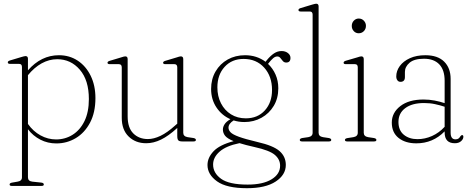

<svg xmlns="http://www.w3.org/2000/svg" viewBox="-20 -744 2484 1010"><path d="M127 -435V-374Q196.5 -453.5 290 -453.5Q345.5 -453.5 388.8 -425Q432 -396.5 457 -345.5Q482 -294.5 482 -228Q482 -152.5 453.8 -99Q425.5 -45.5 378.8 -17.5Q332 10.5 276.5 10.5Q231 10.5 192.5 -9.2Q154 -29 127 -64V188.5Q127 209 150 211.5L197 216.5Q210.5 218 210.5 226.5Q210.5 234 198.5 234H42Q30.5 234 30.5 226.5Q30.5 218.5 44 216.5L72.5 211.5Q95.5 208 95.5 189V-391.5Q95.5 -408 80.5 -408H33Q21 -408 21 -416Q21 -422.5 32.5 -426L92.5 -444Q100 -446 105.2 -447.5Q110.5 -449 114 -449Q127 -449 127 -435ZM281 -432.5Q238.5 -432.5 199.2 -410.8Q160 -389 127 -348.5V-92Q154.5 -53 193.2 -31.8Q232 -10.5 275 -10.5Q323 -10.5 362.2 -35.2Q401.5 -60 424.5 -107.2Q447.5 -154.5 447.5 -223Q447.5 -322 400 -377.2Q352.5 -432.5 281 -432.5Z M620.5 -124.5V-389.5Q620.5 -406.5 605 -406.5H557.5Q545.5 -406.5 545.5 -414Q545.5 -420.5 557 -424L617 -442Q624.5 -444.5 630 -446Q635.5 -447.5 639 -447.5Q651.5 -447.5 651.5 -433V-131.5Q651.5 -72 681.2 -42.2Q711 -12.5 758 -12.5Q789 -12.5 824.5 -29.5Q860 -46.5 901.5 -84L912.5 -93.5V-389.5Q912.5 -406.5 897.5 -406.5H850Q838 -406.5 838 -414Q838 -420.5 849.5 -424L909.5 -442Q917 -444.5 922.2 -446Q927.5 -447.5 931 -447.5Q944 -447.5 944 -433V-45.5Q944 -26.5 967 -22.5L997.5 -18Q1010.5 -15.5 1010.5 -8Q1010.5 0 998.5 0H938.5Q923.5 0 918 -5.8Q912.5 -11.5 912.5 -29V-71L911.5 -70Q866 -28.5 826.8 -9.5Q787.5 9.5 749 9.5Q693 9.5 656.8 -25.8Q620.5 -61 620.5 -124.5Z M1334.5 3Q1418 22 1450.8 51Q1483.5 80 1483.5 123.5Q1483.5 176 1430.2 211Q1377 246 1279 246Q1172 246 1121.8 210Q1071.5 174 1071.5 124Q1071.5 85.5 1103.2 51.8Q1135 18 1209 -1.5Q1175 -15.5 1163.8 -30.2Q1152.5 -45 1152.5 -63Q1152.5 -76.5 1161.5 -90.5Q1170.5 -104.5 1192 -117Q1146.5 -137 1118.5 -179Q1090.5 -221 1090.5 -276Q1090.5 -328 1114 -368.2Q1137.5 -408.5 1177.8 -431Q1218 -453.5 1269 -453.5Q1330.5 -453.5 1377 -419L1384 -428Q1402.5 -450.5 1421.2 -463Q1440 -475.5 1461 -475.5Q1481 -475.5 1494.5 -465Q1508 -454.5 1508 -439.5Q1508 -415 1485.5 -415Q1474.5 -415 1467.8 -423Q1461 -431 1454.8 -439Q1448.5 -447 1438.5 -447Q1427.5 -447 1416.5 -437.5Q1405.5 -428 1390 -408Q1415 -384.5 1429.5 -351.8Q1444 -319 1444 -279.5Q1444 -227 1420 -187Q1396 -147 1355.5 -124.5Q1315 -102 1265.5 -102Q1236 -102 1209 -110.5Q1182 -93.5 1182 -72.5Q1182 -59.5 1193 -48Q1204 -36.5 1236.8 -24.5Q1269.5 -12.5 1334.5 3ZM1261.5 -434Q1199.5 -434 1161.5 -392.2Q1123.5 -350.5 1123.5 -284.5Q1123.5 -237.5 1142.5 -200.5Q1161.5 -163.5 1195.2 -142.5Q1229 -121.5 1273 -121.5Q1335.5 -121.5 1373.2 -163.2Q1411 -205 1411 -270.5Q1411 -342.5 1369.8 -388.2Q1328.5 -434 1261.5 -434ZM1101 121.5Q1101 166 1143 196.5Q1185 227 1282.5 227Q1363 227 1408.2 199.5Q1453.5 172 1453.5 127.5Q1453.5 94.5 1425.8 70.8Q1398 47 1319 29.5Q1271.5 19 1240 9Q1169 23.5 1135 53.8Q1101 84 1101 121.5Z M1656 -710.5V-45.5Q1656 -26.5 1679 -22.5L1709 -18Q1722.5 -15.5 1722.5 -8Q1722.5 0 1710.5 0H1568.5Q1557 0 1557 -8Q1557 -15.5 1570.5 -18L1601.5 -22.5Q1624.5 -26.5 1624.5 -45.5V-667Q1624.5 -683.5 1609.5 -683.5H1561.5Q1550 -683.5 1550 -691.5Q1550 -698 1561.5 -701.5L1621.5 -719.5Q1629 -721.5 1634.2 -723Q1639.5 -724.5 1643 -724.5Q1656 -724.5 1656 -710.5Z M1867 -569Q1851.5 -569 1841 -580.2Q1830.5 -591.5 1830.5 -607.5Q1830.5 -624 1841.2 -635.2Q1852 -646.5 1867 -646.5Q1883.5 -646.5 1894.2 -635Q1905 -623.5 1905 -608Q1905 -591.5 1894 -580.2Q1883 -569 1867 -569ZM1893.5 -433V-45.5Q1893.5 -26.5 1916.5 -22.5L1946.5 -18Q1960 -15.5 1960 -8Q1960 0 1948 0H1806Q1794.5 0 1794.5 -8Q1794.5 -15 1807 -17.5L1839 -22.5Q1862 -26.5 1862 -45.5V-390Q1862 -406.5 1847 -406.5H1799Q1787.5 -406.5 1787.5 -414Q1787.5 -421 1799 -424.5L1859 -442Q1866.5 -444.5 1871.8 -446Q1877 -447.5 1880.5 -447.5Q1893.5 -447.5 1893.5 -433Z M2041 -99Q2041 -151 2085.8 -185.8Q2130.5 -220.5 2208 -220.5Q2238.5 -220.5 2266.8 -215Q2295 -209.5 2319 -201.5V-319Q2319 -376 2290.8 -405.5Q2262.5 -435 2210.5 -435Q2159 -435 2134.5 -414Q2110 -393 2110 -365.5V-338.5Q2110 -313.5 2086.5 -313.5Q2076.5 -313.5 2070.5 -321.5Q2064.5 -329.5 2064.5 -342Q2064.5 -371 2083 -396.5Q2101.5 -422 2136 -437.8Q2170.5 -453.5 2217.5 -453.5Q2282.5 -453.5 2316.5 -419.8Q2350.5 -386 2350.5 -329V-46.5Q2350.5 -11 2376 -11Q2386.5 -11 2392.2 -15.5Q2398 -20 2401 -26Q2406.5 -33.5 2410.5 -33.5Q2417.5 -33.5 2417.5 -24.5Q2417.5 -12 2405.2 -1.2Q2393 9.5 2372.5 9.5Q2319 9.5 2319 -47.5V-53Q2257.5 10 2170 10Q2112 10 2076.5 -18.5Q2041 -47 2041 -99ZM2076 -102.5Q2076 -58.5 2104.2 -35.2Q2132.5 -12 2176 -12Q2215.5 -12 2252.5 -28.5Q2289.5 -45 2319 -77V-182.5Q2295 -190.5 2268.2 -196.2Q2241.5 -202 2211 -202Q2147.5 -202 2111.8 -175.2Q2076 -148.5 2076 -102.5Z"/></svg>

Font: Fraunces 72pt Soft Thin
Style: Regular
Weight: 100
Version: Version 1.000;[b76b70a41]